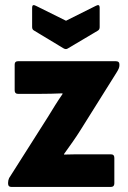

<svg xmlns="http://www.w3.org/2000/svg" viewBox="-20 -739 505 759"><path d="M25 0Q12 0 12 -13V-17Q12 -26 16 -35L169 -276Q183 -299 198 -323Q213 -347 227 -367V-370Q203 -369 182 -368.5Q161 -368 139 -368H51Q38 -368 38 -382V-484Q38 -497 51 -497H438Q452 -497 452 -485V-480Q452 -475 449.5 -468.5Q447 -462 440 -451L299 -226Q284 -202 267.5 -178.5Q251 -155 233 -130V-128Q262 -129 282 -129Q302 -129 327 -129H418Q432 -129 432 -115V-14Q432 0 418 0ZM231 -548 115 -618Q107 -622 107 -632V-709Q107 -724 122 -716L241 -657L359 -716Q374 -724 374 -709V-632Q374 -622 367 -618L249 -548Q241 -542 231 -548Z"/></svg>

Font: Sofia Sans Semi Condensed Black
Style: Regular
Weight: 900
Designer: Botio Nikoltchev, Ani Petrova
Foundry: lettersoup
Version: Version 4.100; ttfautohint (v1.8.4.7-5d5b)